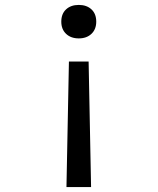

<svg xmlns="http://www.w3.org/2000/svg" viewBox="-20 -550 640 780"><path d="M260 -300H340L350 210H250ZM300 -530Q332 -530 351.5 -512Q371 -494 371 -462Q371 -431 351.5 -412.5Q332 -394 300 -394Q268 -394 248.5 -412.5Q229 -431 229 -462Q229 -494 248.5 -512Q268 -530 300 -530Z"/></svg>

Font: M PLUS Code Latin Expanded
Style: Regular
Weight: 400
Width: 7
Designer: Coji Morishita
Foundry: UNDERFOREST DESIGN
Version: Version 1.002; ttfautohint (v1.8.3)